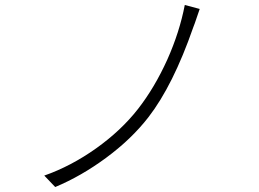

<svg xmlns="http://www.w3.org/2000/svg" viewBox="-20 -748 1040 772"><path d="M158 -42Q266 -80 366.5 -151.5Q467 -223 535 -310Q602 -396 653 -509Q702 -619 723 -728L783 -712Q780 -703 772 -680Q762 -650 757 -638Q676 -405 577 -277Q509 -189 406 -113Q307 -40 202 4Z"/></svg>

Font: Source Han Sans Light
Style: Regular
Weight: 300
Designer: Ryoko NISHIZUKA Ë•øÂ°öÊ∂ºÂ≠ê (kana & ideographs); Paul D. Hunt (Latin, Greek & Cyrillic); Wenlong ZHANG Âº†ÊñáÈæô (bopom
Foundry: Adobe Systems Incorporated
Version: Version 1.004;PS 1.004;hotconv 1.0.82;makeotf.lib2.5.63406; 